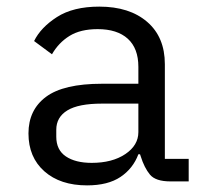

<svg xmlns="http://www.w3.org/2000/svg" viewBox="-20 -548 640 580"><path d="M495 0Q450 0 433 -20.5Q416 -41 405 -76L403 -82H398Q382 -39 344 -13.5Q306 12 243 12Q162 12 114 -30.5Q66 -73 66 -145Q66 -216 119 -255.5Q172 -295 288 -295H398V-346Q398 -402 366 -431Q334 -460 275 -460Q223 -460 190 -439.5Q157 -419 137 -384L83 -424Q103 -465 152 -496.5Q201 -528 280 -528Q371 -528 424.5 -482Q478 -436 478 -354V-68H550V0ZM257 -56Q319 -56 358.5 -82.5Q398 -109 398 -149V-235H288Q217 -235 183.5 -214.5Q150 -194 150 -156V-135Q150 -95 179 -75.5Q208 -56 257 -56Z"/></svg>

Font: Lilex Nerd Font
Style: Regular
Weight: 400
Designer: Mike Abbink, Paul van der Laan, Pieter van Rosmalen, Mikhael Khrustik
Foundry: Mikhael Khrustik
Version: Version 2.400; ttfautohint (v1.8.4.7-5d5b);Nerd Fonts 3.3.0